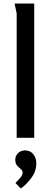

<svg xmlns="http://www.w3.org/2000/svg" viewBox="-20 -785 291 1094"><path d="M175 -765V0H75V-709L63 -765ZM122 72Q153 72 170 94Q187 116 187 145Q187 190 160.5 226.5Q134 263 99 289L68 258Q79 247 94 230Q109 213 109 198Q109 187 98.5 178.5Q88 170 77.5 158.5Q67 147 67 125Q67 103 83 87.5Q99 72 122 72Z"/></svg>

Font: Rosario SemiBold
Style: Regular
Weight: 600
Designer: Hector Gatti
Foundry: Omnibus Type
Version: Version 1.101; ttfautohint (v1.8.1.43-b0c9)